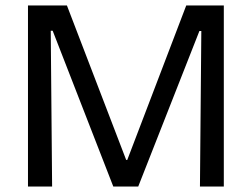

<svg xmlns="http://www.w3.org/2000/svg" viewBox="-20 -680 918 700"><path d="M82 0V-660H224L440 -97H444L659 -660H796V0H709L714 -567H707L484 0H393L172 -568H165L170 0Z"/></svg>

Font: Bricolage Grotesque 24pt
Style: Regular
Weight: 400
Designer: Mathieu Triay
Foundry: Atelier Triay
Version: Version 1.001;gftools[0.9.33.dev8+g029e19f]